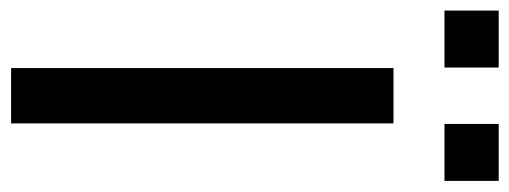

<svg xmlns="http://www.w3.org/2000/svg" viewBox="-316 -626 939 354"><g transform="rotate(90 154.0 -449.5)"><path d="M103 0V-705H205V0ZM206 -799V-899H311V-799ZM-3 -799V-899H102V-799Z"/></g></svg>

Font: Nunito Sans 10pt SemiExpanded Medium
Style: Regular
Weight: 500
Width: 6
Designer: Vernon Adams
Foundry: Vernon Adams
Version: Version 3.101;gftools[0.9.27]